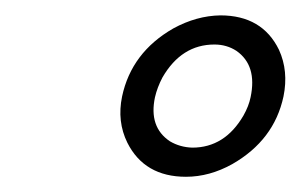

<svg xmlns="http://www.w3.org/2000/svg" viewBox="-20 -651 393 251"><path d="M307.6 -523.9Q316.4 -565.4 289.1 -584.5Q276.4 -592.8 260.3 -592.8Q217.3 -592.8 192.4 -549.8Q185.5 -536.6 182.6 -523.9Q174.3 -484.9 202.1 -466.3Q215.3 -458.5 231.4 -458Q273.9 -458 298.3 -500Q305.2 -512.2 307.6 -523.9ZM139.6 -524.9Q151.9 -582.5 206.5 -613.8Q236.8 -630.4 268.1 -630.9Q322.8 -630.9 344.7 -585.9Q357.4 -558.1 350.6 -524.9Q338.4 -467.8 283.7 -436.5Q253.9 -419.9 223.1 -419.9Q168.9 -419.9 146.5 -464.4Q132.8 -492.2 139.6 -524.9Z"/></svg>

Font: Linux Libertine Slanted O
Style: Bold Slanted
Weight: 700
Designer: Philipp H. Poll
Foundry: Philipp H. Poll
Version: Version 5.0.0